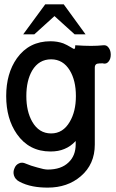

<svg xmlns="http://www.w3.org/2000/svg" viewBox="-20 -731 540 893"><path d="M139.6 -571.3 233.4 -656.2 327.1 -571.3H377.9L276.4 -710.9H190.4L87.9 -571.3ZM420.9 -58.6V-417Q420.9 -430.7 431.6 -434.6Q439.5 -436.5 459 -436.5L460.9 -435.5Q476.6 -432.6 486.3 -446.3Q495.1 -458 495.1 -476.6Q495.1 -495.1 486.3 -507.8Q476.6 -522.5 460.9 -520.5Q433.6 -517.6 403.3 -517.6Q373 -517.6 330.1 -520.5Q330.1 -504.9 326.2 -503.9Q323.2 -502 310.5 -510.7Q291 -522.5 274.4 -529.3Q247.1 -539.1 214.8 -539.1Q115.2 -539.1 58.6 -460Q8.8 -389.6 8.8 -284.2Q8.8 -178.7 58.6 -107.4Q115.2 -26.4 214.8 -26.4Q252 -26.4 279.3 -38.1Q308.6 -49.8 332 -75.2V-59.6Q332 -6.8 298.8 24.4Q264.6 57.6 202.1 57.6Q185.5 57.6 153.3 47.9Q123 40 100.6 30.3Q82 21.5 67.4 29.3Q52.7 36.1 46.9 52.7Q40 68.4 44.9 85Q50.8 103.5 69.3 113.3Q97.7 128.9 133.8 135.7Q164.1 141.6 202.1 141.6Q293.9 141.6 355.5 88.9Q420.9 33.2 420.9 -58.6ZM217.8 -455.1Q273.4 -455.1 304.7 -403.3Q333 -356.4 333 -284.2Q333 -212.9 304.7 -165Q273.4 -110.4 217.8 -110.4Q161.1 -110.4 129.9 -165Q102.5 -212.9 102.5 -284.2Q102.5 -356.4 129.9 -403.3Q161.1 -455.1 217.8 -455.1Z"/></svg>

Font: GungsuhChe
Style: Regular
Weight: 400
Monospace: yes
Version: Version 2.21